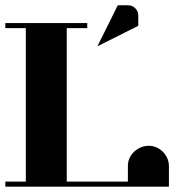

<svg xmlns="http://www.w3.org/2000/svg" viewBox="-20 -702 732 722"><path d="M0 0V-19H77.1V-596.2H0V-615.2H308.1V-596.2H231V-19H460.9V-77.1Q460.9 -108.9 483.9 -130.9Q506.8 -152.8 538.1 -153.8Q569.8 -153.8 592.8 -130.9Q615.2 -107.4 615.2 -77.1V0ZM346.2 -527.8 422.9 -682.1H461.9Q477.5 -682.1 488.8 -670.9Q500 -659.7 500 -644V-605Z"/></svg>

Font: Hjet
Style: Regular
Weight: 400
Designer: T. Christopher White
Version: Version 1.2